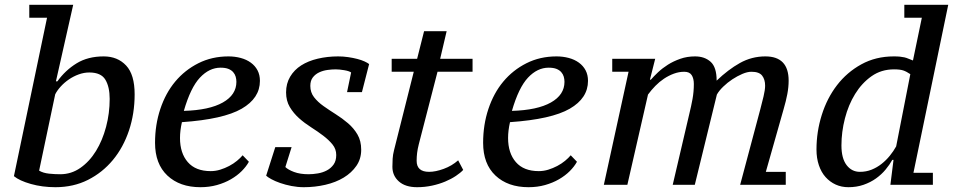

<svg xmlns="http://www.w3.org/2000/svg" viewBox="-20 -770 3971 800"><path d="M176 -696 38 -36C53.3 -23.3 76.8 -12.5 108.5 -3.5C140.2 5.5 174.3 10 211 10C261 10 306.2 -0.2 346.5 -20.5C386.8 -40.8 421.5 -68.5 450.5 -103.5C479.5 -138.5 501.8 -179.5 517.5 -226.5C533.2 -273.5 541 -323.7 541 -377C541 -431.7 529.2 -471.7 505.5 -497C481.8 -522.3 450.7 -535 412 -535C368 -535 330.3 -525.3 299 -506C267.7 -486.7 241 -461.7 219 -431H213L285 -750H102V-696ZM352 -468C384.7 -468 407 -458 419 -438C431 -418 437 -391.3 437 -358C437 -318 432 -279.2 422 -241.5C412 -203.8 398 -170.3 380 -141C362 -111.7 340.3 -88.2 315 -70.5C289.7 -52.8 261.7 -44 231 -44C215.7 -44 200 -44.8 184 -46.5C168 -48.2 154.3 -52.3 143 -59L210 -377C215.3 -387.7 223 -398.5 233 -409.5C243 -420.5 254.3 -430.3 267 -439C279.7 -447.7 293.3 -454.7 308 -460C322.7 -465.3 337.3 -468 352 -468Z M1017 -96 991 -123C985 -115.7 977.2 -108 967.5 -100C957.8 -92 947 -84.8 935 -78.5C923 -72.2 910.5 -67 897.5 -63C884.5 -59 871.3 -57 858 -57C816 -57 784.2 -69.5 762.5 -94.5C740.8 -119.5 730 -153 730 -195C730 -205.7 730.7 -216.3 732 -227C733.3 -237.7 735.3 -249 738 -261C853.3 -269 936.3 -287.7 987 -317C1037.7 -346.3 1063 -385 1063 -433C1063 -449.7 1059.7 -464.3 1053 -477C1046.3 -489.7 1037 -500.3 1025 -509C1013 -517.7 999 -524.2 983 -528.5C967 -532.8 950 -535 932 -535C886 -535 844.2 -525.5 806.5 -506.5C768.8 -487.5 736.7 -462 710 -430C683.3 -398 662.7 -360 648 -316C633.3 -272 626 -225 626 -175C626 -116.3 643.2 -70.8 677.5 -38.5C711.8 -6.2 757.7 10 815 10C839.7 10 862.7 7 884 1C905.3 -5 924.7 -13 942 -23C959.3 -33 974.3 -44.3 987 -57C999.7 -69.7 1009.7 -82.7 1017 -96ZM899 -488C912.3 -488 923.2 -486.3 931.5 -483C939.8 -479.7 946.5 -475.2 951.5 -469.5C956.5 -463.8 960 -457.5 962 -450.5C964 -443.5 965 -436.3 965 -429C965 -393 946.2 -364.3 908.5 -343C870.8 -321.7 816.7 -310 746 -308C764.7 -372.7 787 -418.8 813 -446.5C839 -474.2 867.7 -488 899 -488Z M1266 -44C1242 -44 1221.7 -47.2 1205 -53.5C1188.3 -59.8 1176.3 -66.7 1169 -74L1195 -157H1127L1089 -38C1093 -34 1100.2 -29.2 1110.5 -23.5C1120.8 -17.8 1133.2 -12.5 1147.5 -7.5C1161.8 -2.5 1177.5 1.7 1194.5 5C1211.5 8.3 1228.7 10 1246 10C1276.7 10 1306.5 6.7 1335.5 0C1364.5 -6.7 1390 -16.7 1412 -30C1434 -43.3 1451.7 -59.7 1465 -79C1478.3 -98.3 1485 -120.7 1485 -146C1485 -170.7 1479.8 -191.8 1469.5 -209.5C1459.2 -227.2 1446 -242.8 1430 -256.5C1414 -270.2 1397 -282.7 1379 -294C1361 -305.3 1344 -316.7 1328 -328C1312 -339.3 1298.8 -351.7 1288.5 -365C1278.2 -378.3 1273 -394 1273 -412C1273 -426.7 1276.5 -438.5 1283.5 -447.5C1290.5 -456.5 1299.3 -463.5 1310 -468.5C1320.7 -473.5 1332.2 -476.8 1344.5 -478.5C1356.8 -480.2 1368.3 -481 1379 -481C1389 -481 1400.8 -479.8 1414.5 -477.5C1428.2 -475.2 1437.7 -472 1443 -468L1426 -386H1488L1518 -503C1514 -506.3 1507.7 -510 1499 -514C1490.3 -518 1480.2 -521.5 1468.5 -524.5C1456.8 -527.5 1444.2 -530 1430.5 -532C1416.8 -534 1403 -535 1389 -535C1359 -535 1330.7 -531.8 1304 -525.5C1277.3 -519.2 1254.3 -509.8 1235 -497.5C1215.7 -485.2 1200.3 -469.5 1189 -450.5C1177.7 -431.5 1172 -409.7 1172 -385C1172 -361.7 1177.2 -341.3 1187.5 -324C1197.8 -306.7 1210.7 -291.2 1226 -277.5C1241.3 -263.8 1258.2 -251.2 1276.5 -239.5C1294.8 -227.8 1311.7 -216.2 1327 -204.5C1342.3 -192.8 1355.2 -180.7 1365.5 -168C1375.8 -155.3 1381 -140.7 1381 -124C1381 -108 1377.3 -94.8 1370 -84.5C1362.7 -74.2 1353.3 -66 1342 -60C1330.7 -54 1318.2 -49.8 1304.5 -47.5C1290.8 -45.2 1278 -44 1266 -44Z M1612 -525V-471H1704L1622 -145C1618.7 -132.3 1616.7 -120.2 1616 -108.5C1615.3 -96.8 1615 -85.7 1615 -75C1615 -50.3 1624 -30 1642 -14C1660 2 1685.3 10 1718 10C1739.3 10 1760 7.8 1780 3.5C1800 -0.8 1818.3 -6.5 1835 -13.5C1851.7 -20.5 1866.5 -28.3 1879.5 -37C1892.5 -45.7 1902.7 -54 1910 -62L1889 -102C1871.7 -86.7 1851.7 -74.8 1829 -66.5C1806.3 -58.2 1786 -54 1768 -54C1733.3 -54 1716 -69.3 1716 -100C1716 -111.3 1716.7 -122.3 1718 -133C1719.3 -143.7 1721.7 -155.7 1725 -169L1803 -471H1949V-525H1814L1841 -640H1747L1718 -525Z M2384 -96 2358 -123C2352 -115.7 2344.2 -108 2334.5 -100C2324.8 -92 2314 -84.8 2302 -78.5C2290 -72.2 2277.5 -67 2264.5 -63C2251.5 -59 2238.3 -57 2225 -57C2183 -57 2151.2 -69.5 2129.5 -94.5C2107.8 -119.5 2097 -153 2097 -195C2097 -205.7 2097.7 -216.3 2099 -227C2100.3 -237.7 2102.3 -249 2105 -261C2220.3 -269 2303.3 -287.7 2354 -317C2404.7 -346.3 2430 -385 2430 -433C2430 -449.7 2426.7 -464.3 2420 -477C2413.3 -489.7 2404 -500.3 2392 -509C2380 -517.7 2366 -524.2 2350 -528.5C2334 -532.8 2317 -535 2299 -535C2253 -535 2211.2 -525.5 2173.5 -506.5C2135.8 -487.5 2103.7 -462 2077 -430C2050.3 -398 2029.7 -360 2015 -316C2000.3 -272 1993 -225 1993 -175C1993 -116.3 2010.2 -70.8 2044.5 -38.5C2078.8 -6.2 2124.7 10 2182 10C2206.7 10 2229.7 7 2251 1C2272.3 -5 2291.7 -13 2309 -23C2326.3 -33 2341.3 -44.3 2354 -57C2366.7 -69.7 2376.7 -82.7 2384 -96ZM2266 -488C2279.3 -488 2290.2 -486.3 2298.5 -483C2306.8 -479.7 2313.5 -475.2 2318.5 -469.5C2323.5 -463.8 2327 -457.5 2329 -450.5C2331 -443.5 2332 -436.3 2332 -429C2332 -393 2313.2 -364.3 2275.5 -343C2237.8 -321.7 2183.7 -310 2113 -308C2131.7 -372.7 2154 -418.8 2180 -446.5C2206 -474.2 2234.7 -488 2266 -488Z M3148 -315 3064 0H3254V-54H3171L3245 -315C3251.7 -337.7 3256.8 -358.7 3260.5 -378C3264.2 -397.3 3266 -416 3266 -434C3266 -501.3 3233.7 -535 3169 -535C3131 -535 3095.7 -525.8 3063 -507.5C3030.3 -489.2 2998 -464.7 2966 -434C2966 -471.3 2957.7 -497.5 2941 -512.5C2924.3 -527.5 2902.7 -535 2876 -535C2854 -535 2833.5 -531.7 2814.5 -525C2795.5 -518.3 2778.3 -510.2 2763 -500.5C2747.7 -490.8 2734 -480.3 2722 -469C2710 -457.7 2700 -447.3 2692 -438H2688L2710 -525H2531V-471H2599L2496 0H2594L2680 -376C2689.3 -388.7 2699.5 -400.7 2710.5 -412C2721.5 -423.3 2733.5 -433.3 2746.5 -442C2759.5 -450.7 2773.2 -457.7 2787.5 -463C2801.8 -468.3 2816.3 -471 2831 -471C2845.7 -471 2856 -466.3 2862 -457C2868 -447.7 2871 -435.3 2871 -420C2871 -398.7 2869.2 -377.8 2865.5 -357.5C2861.8 -337.2 2857.3 -316.3 2852 -295L2783 0H2875L2967 -376C2973 -386.7 2981.8 -397.7 2993.5 -409C3005.2 -420.3 3017.8 -430.5 3031.5 -439.5C3045.2 -448.5 3059 -456 3073 -462C3087 -468 3099.7 -471 3111 -471C3132.3 -471 3147.2 -465.7 3155.5 -455C3163.8 -444.3 3168 -430.3 3168 -413C3168 -401.7 3165.8 -386.8 3161.5 -368.5C3157.2 -350.2 3152.7 -332.3 3148 -315Z M3563 -54C3540.3 -54 3521.8 -63.3 3507.5 -82C3493.2 -100.7 3486 -128 3486 -164C3486 -201.3 3490.8 -238.8 3500.5 -276.5C3510.2 -314.2 3524.3 -348.2 3543 -378.5C3561.7 -408.8 3584.5 -433.5 3611.5 -452.5C3638.5 -471.5 3669.7 -481 3705 -481C3721.7 -481 3734.5 -479.5 3743.5 -476.5C3752.5 -473.5 3762.3 -468.3 3773 -461L3714 -160C3706.7 -146.7 3697.8 -133.7 3687.5 -121C3677.2 -108.3 3665.7 -97 3653 -87C3640.3 -77 3626.5 -69 3611.5 -63C3596.5 -57 3580.3 -54 3563 -54ZM3698 -104H3703L3690 0H3867V-50H3786L3931 -750H3748V-696H3821L3784 -518C3776.7 -520.7 3770.3 -523.2 3765 -525.5C3759.7 -527.8 3754.2 -529.7 3748.5 -531C3742.8 -532.3 3736.5 -533.3 3729.5 -534C3722.5 -534.7 3714 -535 3704 -535C3654 -535 3609 -524 3569 -502C3529 -480 3495.2 -451 3467.5 -415C3439.8 -379 3418.7 -337.7 3404 -291C3389.3 -244.3 3382 -196.3 3382 -147C3382 -123 3385.3 -101.2 3392 -81.5C3398.7 -61.8 3408 -45.3 3420 -32C3432 -18.7 3446 -8.3 3462 -1C3478 6.3 3495.7 10 3515 10C3537.7 10 3558.7 6.7 3578 0C3597.3 -6.7 3614.7 -15.5 3630 -26.5C3645.3 -37.5 3658.7 -49.8 3670 -63.5C3681.3 -77.2 3690.7 -90.7 3698 -104Z"/></svg>

Font: PT Serif Caption
Style: Italic
Weight: 400
Italic angle: -12°
Designer: A.Korolkova, O.Umpeleva, V.Yefimov
Foundry: ParaType Ltd
Version: Version 1.000W OFL